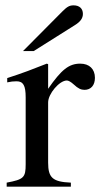

<svg xmlns="http://www.w3.org/2000/svg" viewBox="-20 -698 375 718"><path d="M66 -507H106L260 -604C281 -617 290 -630 290 -646C290 -666 277 -678 255 -678C240 -678 231 -673 213 -655ZM160 -458 155 -460C102 -439 66 -425 7 -406V-390C21 -393 30 -394 42 -394C67 -394 76 -378 76 -334V-84C76 -34 69 -27 5 -15V0H245V-15C177 -18 160 -33 160 -90V-315C160 -347 202 -397 230 -397C236 -397 245 -392 256 -382C272 -367 283 -362 296 -362C320 -362 335 -379 335 -407C335 -440 314 -460 280 -460C238 -460 210 -438 160 -366Z"/></svg>

Font: STIX Math
Style: Regular
Weight: 400
Designer: MicroPress Inc., with final additions and corrections provided by Coen Hoffman, Elsevier (retired)
Version: Version 1.1.0